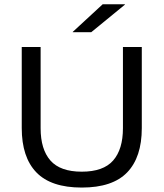

<svg xmlns="http://www.w3.org/2000/svg" viewBox="-20 -857 759 891"><path d="M359.4 13.4Q216.7 13.4 148.8 -57Q80.9 -127.4 80.9 -262.6V-639H168.5V-262Q168.5 -164 214 -112.1Q259.5 -60.3 359.4 -60.3Q459.6 -60.3 505 -112.1Q550.5 -164 550.5 -262V-639H638V-262.6Q638 -127.4 570.2 -57Q502.4 13.4 359.4 13.4ZM456.5 -837.2H559.6V-835.4L403.5 -707.6H317.6V-709Z"/></svg>

Font: Anek Gurmukhi Medium SemiExpanded
Style: Regular
Weight: 500
Width: 6
Version: Version 1.003